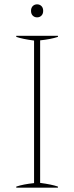

<svg xmlns="http://www.w3.org/2000/svg" viewBox="-20 -865 342 885"><path d="M123 -815Q123 -829 131 -837Q139 -845 151 -845Q163 -845 171 -837Q179 -829 179 -815Q179 -801 171 -793Q163 -785 151 -785Q139 -785 131 -793Q123 -801 123 -815ZM55 -5Q88 -16 137 -21V-678Q84 -685 55 -695V-700H247V-695Q214 -684 165 -679V-22Q218 -15 247 -5V0H55Z"/></svg>

Font: Trirong Thin
Style: Regular
Weight: 250
Designer: Katatrad Team
Foundry: CadsonDemak
Version: Version 1.001